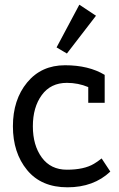

<svg xmlns="http://www.w3.org/2000/svg" viewBox="-20 -788 505 818"><path d="M426 -469V-350H356V-417Q313 -435 265 -435Q196 -435 158 -383Q120 -331 120 -250Q120 -169 158 -117Q196 -65 265 -65Q338 -65 380 -90Q394 -98 413 -113L450 -57Q379 10 267.5 10Q156 10 95.5 -63.5Q35 -137 35 -250Q35 -363 95.5 -436.5Q156 -510 257 -510Q358 -510 426 -469ZM389 -721 265 -560 221 -586 318 -768Z"/></svg>

Font: Cherry Swash
Style: Regular
Weight: 400
Designer: Kasatkina Nataliya
Foundry: Nataliya Kasatkina
Version: Version 1.001